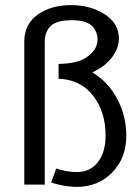

<svg xmlns="http://www.w3.org/2000/svg" viewBox="-20 -722 547 751"><path d="M75 0V-559Q75 -627 127 -664.5Q179 -702 259 -702Q333 -702 389 -666.5Q445 -631 445 -571Q445 -533 417.5 -497Q390 -461 341 -439Q402 -403 438 -336Q474 -269 474 -191Q474 -104 419 -47.5Q364 9 280 9Q234 9 180 -8L200 -63Q240 -49 280 -49Q333 -49 363 -88Q393 -127 393 -191Q393 -286 343.5 -348.5Q294 -411 209 -414V-472Q284 -473 321 -499.5Q358 -526 361 -560Q364 -581 353 -603Q334 -643 262 -643Q202 -643 178.5 -620.5Q155 -598 155 -558V0Z"/></svg>

Font: Coval
Style: Light
Weight: 300
Foundry: Context Ltd
Version: Version 001.000